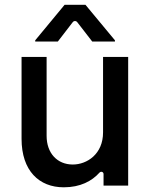

<svg xmlns="http://www.w3.org/2000/svg" viewBox="-20 -787 634 814"><path d="M371.1 -610.8H467.3V-616.1L342.3 -766.7H253.9L129.3 -616.1V-610.8H225.1L288 -692.5C293.3 -699.6 302.6 -699.6 307.9 -692.5ZM416.9 -226.2C417.3 -133.5 348.4 -89.5 288.7 -89.5C223 -89.5 177.6 -137.1 177.6 -211.3V-545.5H71.4V-198.5C71.4 -63.2 145.6 7.1 250.4 7.1C320.7 7.1 369.7 -19.5 401.3 -54.7C407.7 -62.1 419 -58.6 419 -49V0H523.4V-545.5H416.9Z"/></svg>

Font: RA Harald Medium
Style: Regular
Weight: 500
Designer: Rasmus Andersson
Foundry: rsms
Version: Version 3.000;hotconv 1.0.109;makeotfexe 2.5.65596